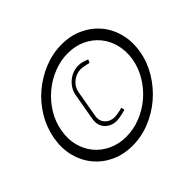

<svg xmlns="http://www.w3.org/2000/svg" viewBox="-164 -907 1121 1121"><g transform="rotate(-45 397.0 -346.0)"><path d="M761 -346Q748 -272 708.5 -207.5Q669 -143 612.5 -94.5Q556 -46 486.5 -18Q417 10 343 10Q269 10 209.5 -18Q150 -46 110 -94.5Q70 -143 53.5 -207.5Q37 -272 50 -346Q63 -420 102 -485Q141 -550 198 -598Q255 -646 324.5 -674Q394 -702 468 -702Q542 -702 601.5 -674Q661 -646 701 -598Q741 -550 757.5 -485Q774 -420 761 -346ZM699 -346Q709 -407 695.5 -460.5Q682 -514 649 -554Q616 -594 567 -617Q518 -640 457 -640Q397 -640 339.5 -617Q282 -594 235 -554.5Q188 -515 155 -461Q122 -407 112 -346Q101 -285 115 -231.5Q129 -178 162 -138.5Q195 -99 244.5 -76Q294 -53 354 -53Q415 -53 472.5 -76Q530 -99 576.5 -138.5Q623 -178 655.5 -231.5Q688 -285 699 -346ZM312 -270Q305 -231 328 -206.5Q351 -182 388 -182Q394 -182 403 -183.5Q412 -185 421.5 -186.5Q431 -188 439.5 -190Q448 -192 453 -194Q455 -186 455.5 -183Q456 -180 457 -172Q442 -168 428 -165Q416 -162 403.5 -160Q391 -158 383 -158Q335 -158 307 -189Q279 -220 288 -270L317 -435Q321 -459 334 -479.5Q347 -500 365 -515Q383 -530 405 -538Q427 -546 451 -546Q471 -546 489.5 -539.5Q508 -533 516 -530L507 -510Q496 -512 485 -515Q476 -517 465 -519Q454 -521 446 -521Q409 -521 378.5 -497Q348 -473 341 -435Z"/></g></svg>

Font: Marvel
Style: Bold Italic
Weight: 700
Italic angle: -12°
Designer: Carolina Trebol
Foundry: Carolina Trebol
Version: Version 1.001